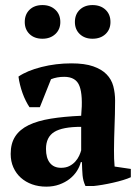

<svg xmlns="http://www.w3.org/2000/svg" viewBox="-20 -714 540 746"><path d="M422.9 -132.3Q422.9 -112.3 423.3 -97.7Q423.8 -83 425.3 -66.9L488.3 -57.6V-25.4Q476.6 -20 458.3 -14.4Q439.9 -8.8 419.4 -4.2Q398.9 0.5 378.7 3.9Q358.4 7.3 343.3 8.8H312Q307.1 -2 304.4 -12.2Q301.8 -22.5 300.8 -32.7Q299.8 -43.5 299.3 -56.2Q298.8 -68.8 298.3 -84H293.9Q289.6 -66.4 278.6 -49.3Q267.6 -32.2 250.5 -18.8Q233.4 -5.4 210.4 2.9Q187.5 11.2 159.7 11.2Q129.9 11.2 104.7 2.2Q79.6 -6.8 61 -23.4Q42.5 -40 32 -63.5Q21.5 -86.9 21.5 -116.2Q21.5 -156.7 39.1 -183.8Q56.6 -210.9 91.3 -227.8Q126 -244.6 177 -252.9Q228 -261.2 295.4 -264.2Q302.7 -342.8 289.1 -378.9Q275.9 -415.5 229.5 -415.5Q201.2 -415.5 178.2 -406.2L134.8 -297.4H94.7Q87.4 -308.1 80.3 -322.3Q73.2 -336.4 67.6 -352.1Q62 -367.7 57.9 -384.3Q53.7 -400.9 51.8 -416.5Q85.4 -439.5 141.1 -453.6Q196.8 -467.8 257.3 -467.8Q309.1 -467.8 342 -456.3Q375 -444.8 394 -425.3Q413.1 -405.8 420.2 -379.2Q427.2 -352.5 427.2 -322.8Q427.2 -294.9 426.5 -270.5Q425.8 -246.1 425 -223.1Q424.3 -200.2 423.6 -178Q422.9 -155.8 422.9 -132.3ZM217.3 -62Q236.3 -62 250 -69.1Q263.7 -76.2 272.9 -86.7Q282.2 -97.2 287.6 -108.9Q293 -120.6 295.4 -129.9V-221.2Q222.7 -221.2 190.7 -201.2Q158.7 -181.2 158.7 -135.3Q158.7 -100.1 173.8 -81.1Q189 -62 217.3 -62ZM76.2 -628.4Q76.2 -658.2 95 -676.3Q113.8 -694.3 145 -694.3Q175.3 -694.3 194.8 -676.3Q214.4 -658.2 214.4 -628.4Q214.4 -599.6 194.8 -581.5Q175.3 -563.5 145 -563.5Q113.8 -563.5 95 -581.5Q76.2 -599.6 76.2 -628.4ZM271 -628.4Q271 -658.2 290 -676.3Q309.1 -694.3 339.4 -694.3Q370.6 -694.3 389.9 -676.3Q409.2 -658.2 409.2 -628.4Q409.2 -599.6 389.9 -581.5Q370.6 -563.5 339.4 -563.5Q309.1 -563.5 290 -581.5Q271 -599.6 271 -628.4Z"/></svg>

Font: PT Astra Serif
Style: Bold
Weight: 700
Designer: A.Korolkova, I. Chaeva
Foundry: ParaType Ltd
Version: Version 1.002